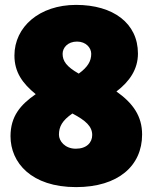

<svg xmlns="http://www.w3.org/2000/svg" viewBox="-20 -738 608 785"><path d="M291 27C463 27 561 -60 561 -188C561 -263 524 -316 456 -364C510 -405 544 -455 544 -519C544 -643 443 -718 291 -718C141 -718 39 -628 39 -511C39 -443 72 -397 126 -353C64 -310 23 -263 23 -181C23 -73 108 27 291 27ZM221 -187C221 -220 234 -245 276 -274C331 -245 357 -221 357 -186C357 -155 334 -130 290 -130C245 -130 221 -162 221 -187ZM236 -518C236 -543 257 -568 295 -568C332 -568 353 -542 353 -518C353 -488 339 -464 302 -437C251 -466 236 -489 236 -518Z"/></svg>

Font: Repo ExtraBlack
Style: Regular
Weight: 400
Designer: Stefan Peev
Foundry: Context Ltd
Version: Version 001.502